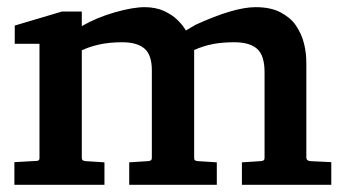

<svg xmlns="http://www.w3.org/2000/svg" viewBox="-20 -514 963 534"><path d="M382.8 -494.1Q397.9 -494.1 411.9 -491.2Q425.8 -488.3 436.8 -483.2Q447.8 -478 457.3 -471.7Q466.8 -465.3 474.4 -457.8Q481.9 -450.2 487.3 -443.4Q492.7 -436.5 497.1 -429.2L523.4 -444.8Q630.9 -494.1 690.9 -494.1Q711.4 -494.1 729 -490.5Q746.6 -486.8 760 -479.7Q773.4 -472.7 784.4 -463.6Q795.4 -454.6 803.2 -442.9Q811 -431.2 816.7 -418.7Q822.3 -406.2 825.7 -392.3Q829.1 -378.4 830.6 -365Q832 -351.6 832 -337.4V-75.7Q832 -67.4 842.3 -65.9L901.4 -63V0H652.8V-62.5L706.1 -65.9Q712.4 -66.9 714.1 -68.8Q715.8 -70.8 715.8 -75.2V-313Q715.8 -359.9 695.1 -378.2Q674.3 -396.5 631.8 -396.5Q598.1 -396.5 571.8 -391.4Q545.4 -386.2 520 -375V-75.2Q520 -72.3 520.5 -70.6Q521 -68.8 523.2 -67.6Q525.4 -66.4 529.8 -65.9L583 -62.5V0H339.4V-62.5L392.6 -65.9Q398.9 -66.9 400.6 -68.8Q402.3 -70.8 402.3 -75.2V-318.8Q402.3 -361.3 381.8 -378.9Q361.3 -396.5 319.8 -396.5Q283.7 -396.5 255.6 -390.1Q227.5 -383.8 207.5 -374V-75.2Q207.5 -70.8 209.2 -68.8Q210.9 -66.9 217.3 -65.9L270.5 -62.5V0H20V-63L80.1 -66.4Q83.5 -66.4 85.4 -67.1Q87.4 -67.9 88.4 -69.1Q89.4 -70.3 89.6 -71.8Q89.8 -73.2 89.8 -75.2V-392.1H21V-442.9L152.3 -481.9H207.5V-441.4Q249 -465.3 299.3 -479.7Q349.6 -494.1 382.8 -494.1Z"/></svg>

Font: TAML ThiruValluvar
Style: Bold
Weight: 400
Version: Version 0.271; dev 7ad24fM